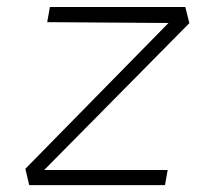

<svg xmlns="http://www.w3.org/2000/svg" viewBox="-20 -538 626 558"><path d="M530.3 -470.7 108.4 -43.9H467.3L459.5 0H64.9L53.7 -47.4L469.7 -471.2L117.2 -473.6L125 -517.6H518.6Z"/></svg>

Font: Cascadia Code NF ExtraLight
Style: Italic
Weight: 200
Italic angle: -10°
Monospace: yes
Designer: Aaron Bell
Foundry: Saja Typeworks
Version: Version 2404.023; ttfautohint (v1.8.4)